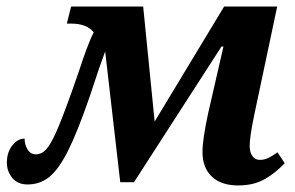

<svg xmlns="http://www.w3.org/2000/svg" viewBox="-20 -556 901 586"><path d="M598 -92Q598 -130 615 -209L662 -414H656L389 0H347L301 -399Q285 -357 263 -289L253 -259Q216 -152 187.5 -95.5Q159 -39 130.5 -16Q102 7 64 7Q34 7 17.5 -13Q1 -33 1 -60Q1 -91 17.5 -112Q34 -133 55 -133Q55 -115 64 -100Q73 -85 89 -85Q107 -85 120.5 -99.5Q134 -114 151.5 -153Q169 -192 199 -276L220 -336Q233 -376 244.5 -407Q256 -438 266 -457Q246 -484 196 -484H184L197 -536H417L452 -185L664 -536H826L757 -210Q742 -139 742 -111Q742 -91 750.5 -79.5Q759 -68 773 -68Q786 -68 798 -73.5Q810 -79 827 -91L849 -58Q821 -28 787.5 -9Q754 10 707 10Q655 10 626.5 -17Q598 -44 598 -92Z"/></svg>

Font: Noto Serif Narrow
Style: Bold Italic
Weight: 700
Width: 4
Italic angle: -12°
Designer: Monotype Design Team
Foundry: Monotype Imaging Inc.
Version: Version 1.001